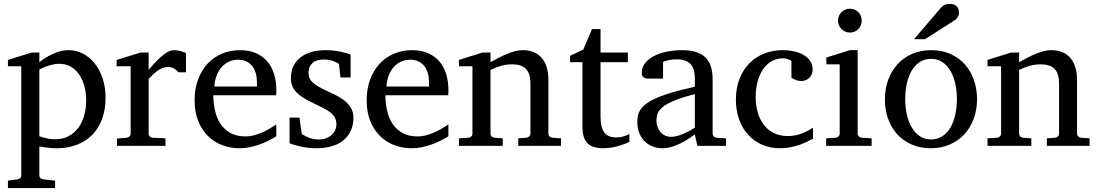

<svg xmlns="http://www.w3.org/2000/svg" viewBox="-20 -753 5664 991"><path d="M424.8 -233.9Q424.8 -272.5 415.8 -306.9Q406.7 -341.3 389.2 -367.4Q371.6 -393.6 345.5 -408.7Q319.3 -423.8 285.2 -423.8Q266.1 -423.8 247.8 -418.9Q229.5 -414.1 215.3 -408.7Q198.7 -402.3 183.1 -394V-49.8Q194.8 -45.4 208 -42Q219.2 -39.1 233.9 -36.6Q248.5 -34.2 264.2 -34.2Q305.2 -34.2 335.4 -50.8Q365.7 -67.4 385.5 -95Q405.3 -122.6 415 -158.7Q424.8 -194.8 424.8 -233.9ZM524.9 -248Q524.9 -189 507.6 -140.9Q490.2 -92.8 457.8 -58.8Q425.3 -24.9 378.2 -6.3Q331.1 12.2 272 12.2Q258.3 12.2 242.7 11Q227.1 9.8 213.9 7.8Q198.2 5.9 183.1 2.9V151.9Q183.1 161.1 189.5 166.5Q195.8 171.9 205.1 172.9L264.2 179.2V217.8H21V179.2L68.8 172.9Q78.1 171.9 84 166.5Q89.8 161.1 89.8 151.9V-411.1H21V-443.8L144 -481.9H183.1V-432.1Q204.6 -449.2 229 -462.9Q250 -474.6 277.3 -484.4Q304.7 -494.1 334 -494.1Q372.6 -494.1 407.2 -476.6Q441.9 -459 468 -426.8Q494.1 -394.5 509.5 -349.1Q524.9 -303.7 524.9 -248Z M900.9 -379.9Q891.1 -391.1 878.4 -399.2Q865.7 -407.2 847.2 -407.2Q822.8 -407.2 797.9 -390.9Q772.9 -374.5 747.1 -345.2V-64Q747.1 -54.7 752.9 -48.8Q758.8 -43 768.1 -42L834 -39.1V0H584V-38.1L633.3 -42Q642.1 -43 648.2 -48.8Q654.3 -54.7 654.3 -64V-411.1H582V-443.8L706.1 -481.9H747.1V-393.1Q757.8 -404.8 773.2 -422.1Q788.6 -439.5 806.2 -455.6Q823.7 -471.7 842.5 -482.9Q861.3 -494.1 878.9 -494.1Q886.7 -494.1 895.5 -492.7Q904.3 -491.2 912.6 -489Q920.9 -486.8 928 -484.1Q935.1 -481.4 939.9 -479V-379.9Z M1406.2 -49.8Q1385.3 -36.6 1362.5 -25.4Q1339.8 -14.2 1315.7 -5.9Q1291.5 2.4 1266.6 7.3Q1241.7 12.2 1216.3 12.2Q1170.9 12.2 1128.9 -3.2Q1086.9 -18.6 1054.9 -49.3Q1022.9 -80.1 1003.7 -126.7Q984.4 -173.3 984.4 -235.8Q984.4 -294.4 1002 -342Q1019.5 -389.6 1050.8 -423.6Q1082 -457.5 1125 -475.8Q1168 -494.1 1219.2 -494.1Q1265.6 -494.1 1300.8 -478.8Q1335.9 -463.4 1359.4 -436.3Q1382.8 -409.2 1394.5 -371.3Q1406.2 -333.5 1406.2 -289.1V-275.9Q1406.2 -268.1 1405.3 -261.2H1081.1Q1081.1 -223.1 1089.1 -185.1Q1097.2 -147 1116.2 -116.7Q1135.3 -86.4 1167.5 -67.6Q1199.7 -48.8 1248 -48.8Q1269.5 -48.8 1290.5 -54.4Q1311.5 -60.1 1331.8 -68.8Q1352.1 -77.6 1370.6 -88.6Q1389.2 -99.6 1406.2 -110.8ZM1306.2 -328.1Q1306.2 -353 1300.3 -374.3Q1294.4 -395.5 1282.5 -411.1Q1270.5 -426.8 1252.2 -435.8Q1233.9 -444.8 1209 -444.8Q1184.1 -444.8 1162.6 -435.3Q1141.1 -425.8 1124.8 -407.7Q1108.4 -389.6 1098.4 -364Q1088.4 -338.4 1086.4 -306.2H1306.2Z M1804.2 -145Q1804.2 -108.4 1791 -79.1Q1777.8 -49.8 1753.4 -29.5Q1729 -9.3 1693.4 1.5Q1657.7 12.2 1613.3 12.2Q1590.3 12.2 1568.6 9.5Q1546.9 6.8 1528.6 2.7Q1510.3 -1.5 1496.1 -5.9Q1481.9 -10.3 1474.6 -13.2V-146H1525.4L1537.6 -61Q1552.7 -51.3 1575 -42.2Q1597.2 -33.2 1626.5 -33.2Q1647.9 -33.2 1664.6 -39.8Q1681.2 -46.4 1692.6 -57.1Q1704.1 -67.9 1710.2 -81.8Q1716.3 -95.7 1716.3 -110.8Q1716.3 -131.8 1708 -146.7Q1699.7 -161.6 1684.1 -173.6Q1668.5 -185.5 1645.8 -196.8Q1623 -208 1594.2 -222.2Q1566.9 -235.4 1545.9 -248.3Q1524.9 -261.2 1510.5 -276.1Q1496.1 -291 1488.8 -308.8Q1481.4 -326.7 1481.4 -349.1Q1481.4 -382.3 1493.4 -409.2Q1505.4 -436 1528.3 -454.8Q1551.3 -473.6 1584.7 -483.9Q1618.2 -494.1 1661.6 -494.1Q1683.6 -494.1 1703.6 -491.7Q1723.6 -489.3 1740.2 -485.8Q1756.8 -482.4 1769.5 -478.5Q1782.2 -474.6 1789.6 -471.2V-353H1737.3L1729.5 -422.9Q1718.8 -431.2 1697.8 -438.5Q1676.8 -445.8 1653.3 -445.8Q1611.8 -445.8 1592 -427Q1572.3 -408.2 1572.3 -378.9Q1572.3 -361.8 1577.9 -349.1Q1583.5 -336.4 1596.4 -325.2Q1609.4 -314 1630.6 -302.2Q1651.9 -290.5 1683.6 -275.9Q1710 -264.2 1731.9 -251.5Q1753.9 -238.8 1770 -223.1Q1786.1 -207.5 1795.2 -188.5Q1804.2 -169.4 1804.2 -145Z M2294.4 -49.8Q2273.4 -36.6 2250.7 -25.4Q2228 -14.2 2203.9 -5.9Q2179.7 2.4 2154.8 7.3Q2129.9 12.2 2104.5 12.2Q2059.1 12.2 2017.1 -3.2Q1975.1 -18.6 1943.1 -49.3Q1911.1 -80.1 1891.8 -126.7Q1872.6 -173.3 1872.6 -235.8Q1872.6 -294.4 1890.1 -342Q1907.7 -389.6 1939 -423.6Q1970.2 -457.5 2013.2 -475.8Q2056.2 -494.1 2107.4 -494.1Q2153.8 -494.1 2189 -478.8Q2224.1 -463.4 2247.6 -436.3Q2271 -409.2 2282.7 -371.3Q2294.4 -333.5 2294.4 -289.1V-275.9Q2294.4 -268.1 2293.5 -261.2H1969.2Q1969.2 -223.1 1977.3 -185.1Q1985.4 -147 2004.4 -116.7Q2023.4 -86.4 2055.7 -67.6Q2087.9 -48.8 2136.2 -48.8Q2157.7 -48.8 2178.7 -54.4Q2199.7 -60.1 2220 -68.8Q2240.2 -77.6 2258.8 -88.6Q2277.3 -99.6 2294.4 -110.8ZM2194.3 -328.1Q2194.3 -353 2188.5 -374.3Q2182.6 -395.5 2170.7 -411.1Q2158.7 -426.8 2140.4 -435.8Q2122.1 -444.8 2097.2 -444.8Q2072.3 -444.8 2050.8 -435.3Q2029.3 -425.8 2012.9 -407.7Q1996.6 -389.6 1986.6 -364Q1976.6 -338.4 1974.6 -306.2H2194.3Z M2654.8 0V-39.1L2696.8 -42Q2705.6 -43 2711.7 -48.8Q2717.8 -54.7 2717.8 -64V-324.2Q2717.8 -371.6 2695.8 -396.2Q2673.8 -420.9 2621.6 -420.9Q2592.8 -420.9 2564.9 -412.8Q2537.1 -404.8 2511.7 -392.1V-64Q2511.7 -54.7 2517.6 -48.8Q2523.4 -43 2532.7 -42L2574.7 -39.1V0H2348.6V-39.1L2397.5 -42Q2406.7 -43 2412.6 -48.8Q2418.5 -54.7 2418.5 -64V-411.1H2348.6V-443.8L2470.7 -481.9H2511.7V-432.1Q2532.7 -443.8 2554.4 -455.1Q2576.2 -466.3 2597.7 -475.1Q2619.1 -483.9 2639.2 -489Q2659.2 -494.1 2676.8 -494.1Q2742.2 -494.1 2776.4 -453.6Q2810.5 -413.1 2810.5 -339.8V-64Q2810.5 -54.7 2816.7 -48.8Q2822.8 -43 2831.5 -42L2875.5 -39.1V0Z M3228.5 -21Q3210 -11.7 3188 -4.4Q3169.4 2 3145 7.1Q3120.6 12.2 3093.8 12.2Q3037.1 12.2 3011.7 -14.2Q2986.3 -40.5 2986.3 -100.1V-432.1H2922.4V-464.8L2990.7 -497.1L3035.6 -603H3079.6V-481.9H3220.7V-432.1H3079.6V-152.8Q3079.6 -123 3084.7 -102.3Q3089.8 -81.5 3099.9 -68.6Q3109.9 -55.7 3124.8 -49.8Q3139.6 -43.9 3159.7 -43.9Q3174.3 -43.9 3186.8 -46.4Q3199.2 -48.8 3208.5 -52.2Q3219.2 -56.2 3228.5 -61Z M3566.4 -267.1Q3499 -250 3459.5 -233.4Q3419.9 -216.8 3399.7 -200Q3379.4 -183.1 3373.8 -165.8Q3368.2 -148.4 3368.2 -129.9Q3368.2 -114.3 3373.3 -99.4Q3378.4 -84.5 3387.9 -72.8Q3397.5 -61 3411.4 -54Q3425.3 -46.9 3443.4 -46.9Q3463.4 -46.9 3485.1 -54.2Q3506.8 -61.5 3524.9 -70.3Q3545.9 -80.6 3566.4 -94.2ZM3579.6 0 3566.4 -59.1Q3540 -39.1 3512.2 -23.4Q3500 -16.6 3486.3 -10.3Q3472.7 -3.9 3458.3 1.2Q3443.8 6.3 3429 9.3Q3414.1 12.2 3399.4 12.2Q3372.1 12.2 3348.4 2.9Q3324.7 -6.3 3307.1 -23.9Q3289.6 -41.5 3279.5 -66.4Q3269.5 -91.3 3269.5 -123Q3269.5 -141.6 3273.2 -158.2Q3276.9 -174.8 3288.1 -190.4Q3299.3 -206.1 3319.6 -220.5Q3339.8 -234.9 3372.8 -249Q3405.8 -263.2 3453.4 -277.1Q3501 -291 3566.4 -305.2V-348.1Q3566.4 -398.4 3543.9 -422.6Q3521.5 -446.8 3473.1 -446.8Q3446.8 -446.8 3428.2 -441.9Q3409.7 -437 3402.3 -434.1V-347.2H3329.6Q3322.8 -347.2 3316.2 -348.1Q3309.6 -349.1 3304.2 -352.3Q3298.8 -355.5 3295.7 -361.1Q3292.5 -366.7 3292.5 -376Q3292.5 -406.7 3311 -429Q3329.6 -451.2 3359.4 -465.8Q3389.2 -480.5 3426.3 -487.3Q3463.4 -494.1 3500.5 -494.1Q3546.9 -494.1 3577.4 -482.9Q3607.9 -471.7 3625.7 -451.7Q3643.6 -431.6 3650.9 -404.3Q3658.2 -377 3658.2 -344.2V-64Q3658.2 -54.7 3664.3 -48.8Q3670.4 -43 3679.2 -42L3727.5 -39.1V0Z M4176.3 -37.1Q4159.2 -28.3 4140.4 -19.3Q4121.6 -10.3 4100.3 -3.4Q4079.1 3.4 4055.9 7.8Q4032.7 12.2 4007.3 12.2Q3954.6 12.2 3912.4 -6.6Q3870.1 -25.4 3840.3 -58.8Q3810.5 -92.3 3794.4 -138.2Q3778.3 -184.1 3778.3 -237.8Q3778.3 -300.8 3797.9 -348.6Q3817.4 -396.5 3850.6 -429Q3883.8 -461.4 3927.5 -477.8Q3971.2 -494.1 4019 -494.1Q4051.8 -494.1 4080.3 -487.5Q4108.9 -481 4129.6 -468.3Q4150.4 -455.6 4162.4 -437Q4174.3 -418.5 4174.3 -394Q4174.3 -379.4 4169.2 -368.4Q4164.1 -357.4 4155.8 -349.9Q4147.5 -342.3 4137 -338.6Q4126.5 -335 4115.2 -335Q4098.6 -335 4086.4 -340.6Q4074.2 -346.2 4064.9 -352.1V-439Q4054.7 -444.8 4043.7 -448.5Q4032.7 -452.1 4022.9 -452.1Q3989.7 -452.1 3963.1 -437Q3936.5 -421.9 3918.2 -395Q3899.9 -368.2 3890.1 -331.3Q3880.4 -294.4 3880.4 -251Q3880.4 -209.5 3890.9 -172.9Q3901.4 -136.2 3922.1 -109.1Q3942.9 -82 3973.9 -66.4Q4004.9 -50.8 4045.9 -50.8Q4081.1 -50.8 4112.5 -61.8Q4144 -72.8 4176.3 -94.2Z M4244.1 0V-39.1L4293 -42Q4302.2 -43 4308.1 -48.8Q4314 -54.7 4314 -64V-420.9H4245.1V-456.1L4367.2 -494.1H4406.7V-64Q4406.7 -54.7 4412.8 -48.8Q4418.9 -43 4427.7 -42L4479 -39.1V0ZM4427.7 -647Q4427.7 -634.3 4423.1 -622.8Q4418.5 -611.3 4410.2 -603Q4401.9 -594.7 4390.9 -589.8Q4379.9 -585 4367.2 -585Q4354.5 -585 4343 -589.8Q4331.5 -594.7 4323.2 -603Q4314.9 -611.3 4310.1 -622.8Q4305.2 -634.3 4305.2 -647Q4305.2 -659.7 4310.1 -670.9Q4314.9 -682.1 4323.2 -690.4Q4331.5 -698.7 4343 -703.4Q4354.5 -708 4367.2 -708Q4379.9 -708 4390.9 -703.4Q4401.9 -698.7 4410.2 -690.4Q4418.5 -682.1 4423.1 -670.9Q4427.7 -659.7 4427.7 -647Z M4918.9 -241.2Q4918.9 -282.2 4910.9 -319.8Q4902.8 -357.4 4886.2 -386.2Q4869.6 -415 4844.7 -432.1Q4819.8 -449.2 4786.1 -449.2Q4751.5 -449.2 4726.1 -432.1Q4700.7 -415 4684.3 -386.2Q4668 -357.4 4660.2 -319.8Q4652.3 -282.2 4652.3 -241.2Q4652.3 -200.7 4660.4 -163.1Q4668.5 -125.5 4685.1 -96.7Q4701.7 -67.9 4726.6 -50.5Q4751.5 -33.2 4785.2 -33.2Q4819.3 -33.2 4844.7 -50.3Q4870.1 -67.4 4886.5 -96.2Q4902.8 -125 4910.9 -162.6Q4918.9 -200.2 4918.9 -241.2ZM5022.9 -240.2Q5022.9 -187 5006.1 -140.9Q4989.3 -94.7 4958.3 -60.8Q4927.2 -26.9 4883.1 -7.3Q4838.9 12.2 4784.2 12.2Q4729.5 12.2 4685.5 -7.1Q4641.6 -26.4 4610.8 -60.1Q4580.1 -93.8 4563.7 -139.9Q4547.4 -186 4547.4 -240.2Q4547.4 -293.5 4564 -339.8Q4580.6 -386.2 4611.8 -420.7Q4643.1 -455.1 4687.3 -474.6Q4731.4 -494.1 4787.1 -494.1Q4842.8 -494.1 4886.7 -474.1Q4930.7 -454.1 4960.9 -419.7Q4991.2 -385.3 5007.1 -339.1Q5022.9 -293 5022.9 -240.2ZM4929.7 -688Q4929.7 -674.3 4923.1 -664.6Q4916.5 -654.8 4906.7 -647.9L4754.4 -550.8H4697.8L4830.6 -706.1Q4836.4 -712.4 4841.3 -717.5Q4846.2 -722.7 4852.1 -726.1Q4857.9 -729.5 4865.5 -731.2Q4873 -732.9 4883.8 -732.9Q4897 -732.9 4905.8 -728.8Q4914.6 -724.6 4919.9 -718.3Q4925.3 -711.9 4927.5 -703.9Q4929.7 -695.8 4929.7 -688Z M5383.3 0V-39.1L5425.3 -42Q5434.1 -43 5440.2 -48.8Q5446.3 -54.7 5446.3 -64V-324.2Q5446.3 -371.6 5424.3 -396.2Q5402.3 -420.9 5350.1 -420.9Q5321.3 -420.9 5293.5 -412.8Q5265.6 -404.8 5240.2 -392.1V-64Q5240.2 -54.7 5246.1 -48.8Q5252 -43 5261.2 -42L5303.2 -39.1V0H5077.1V-39.1L5126 -42Q5135.3 -43 5141.1 -48.8Q5147 -54.7 5147 -64V-411.1H5077.1V-443.8L5199.2 -481.9H5240.2V-432.1Q5261.2 -443.8 5283 -455.1Q5304.7 -466.3 5326.2 -475.1Q5347.7 -483.9 5367.7 -489Q5387.7 -494.1 5405.3 -494.1Q5470.7 -494.1 5504.9 -453.6Q5539.1 -413.1 5539.1 -339.8V-64Q5539.1 -54.7 5545.2 -48.8Q5551.3 -43 5560.1 -42L5604 -39.1V0Z"/></svg>

Font: BabelStone Ogham Pictish
Style: Italic
Weight: 400
Italic angle: -30°
Designer: Andrew West
Foundry: BabelStone
Version: Version 1.02 March 14, 2022